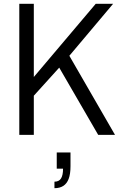

<svg xmlns="http://www.w3.org/2000/svg" viewBox="-20 -706 623 1005"><path d="M81 0V-686H157V-303L481 -686H572L343 -414L582 0H494L290 -352L157 -205V0ZM265 279V245Q289 245 299.5 228Q310 211 310 177H277V92H349V164Q349 205 339.5 230Q330 255 311.5 267Q293 279 265 279Z"/></svg>

Font: Archivo SemiCondensed Light
Style: Regular
Weight: 300
Width: 4
Designer: Hector Gatti
Foundry: Omnibus-Type
Version: Version 2.001